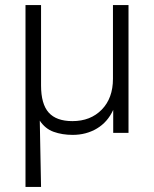

<svg xmlns="http://www.w3.org/2000/svg" viewBox="-20 -521 605 753"><path d="M80 212V-501H141V-186Q141 -113 171 -79.5Q201 -46 264 -46Q335 -46 379 -91Q423 -136 423 -212V-501H484V0H424V-90Q402 -42 360 -17Q318 8 265 8Q224 8 190.5 -4Q157 -16 136 -48L141 212Z"/></svg>

Font: Mulish Light
Style: Regular
Weight: 300
Designer: Vernon Adams
Foundry: Vernon Adams
Version: Version 3.603; ttfautohint (v1.8.3)